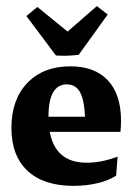

<svg xmlns="http://www.w3.org/2000/svg" viewBox="-20 -604 436 632"><path d="M222.2 7.8Q123.5 7.8 70.6 -41.7Q17.6 -91.3 17.6 -183.1Q17.6 -276.4 70.1 -331.1Q122.6 -385.7 211.4 -385.7Q292 -385.7 335.2 -339.4Q378.4 -293 378.4 -206.5Q378.4 -199.2 377.9 -188Q377.4 -176.8 376.5 -169.9L260.3 -193.4Q260.3 -264.2 246.1 -295.2Q231.9 -326.2 200.2 -326.2Q139.6 -326.2 139.6 -220.2Q139.6 -68.4 265.1 -68.4Q314 -68.4 367.2 -88.4L362.3 -25.9Q337.9 -9.8 300.8 -1Q263.7 7.8 222.2 7.8ZM69.8 -169.9V-219.7H368.7L376.5 -169.9ZM164.1 -421.4 66.9 -551.3 103 -581.1 237.8 -471.2ZM164.1 -421.4 169.4 -471.2 298.8 -584 334.5 -556.2 239.3 -423.8Q222.2 -421.4 202.9 -420.7Q183.6 -419.9 164.1 -421.4Z"/></svg>

Font: Markazi Text
Style: Regular
Weight: 400
Designer: Borna Izadpanah (Arabic designer), Fiona Ross (Arabic design director) and Florian Runge (Latin designer)
Foundry: Borna Izadpanah and Florian Runge
Version: Version 1.000